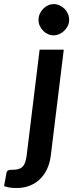

<svg xmlns="http://www.w3.org/2000/svg" viewBox="-116 -762 371 962"><path d="M203.5 -513H82.5L17.5 17.5C15.8 30.8 13.4 42 10.2 51C7.1 60 2.8 67.2 -2.5 72.8C-7.8 78.2 -14.4 82.2 -22.2 84.8C-30.1 87.2 -39.5 88.5 -50.5 88.5C-61.8 88.5 -69.8 89.4 -74.2 91.2C-78.8 93.1 -81.8 97.3 -83.5 104L-95.5 170.5C-86.2 173.8 -76.8 176.2 -67.5 177.8C-58.2 179.2 -46.8 180 -33.5 180C-7.5 180 15.6 175.8 35.8 167.2C55.9 158.8 73.2 147.1 87.5 132.2C101.8 117.4 113.2 100.2 121.8 80.5C130.2 60.8 135.8 39.8 138.5 17.5ZM230.5 -662.5C230.5 -673.5 228.3 -683.8 224 -693.5C219.7 -703.2 213.9 -711.5 206.8 -718.5C199.6 -725.5 191.3 -731.1 182 -735.2C172.7 -739.4 163 -741.5 153 -741.5C143.3 -741.5 133.9 -739.4 124.8 -735.2C115.6 -731.1 107.5 -725.4 100.5 -718.2C93.5 -711.1 87.8 -702.7 83.5 -693C79.2 -683.3 77 -673.2 77 -662.5C77 -651.8 79.1 -641.8 83.2 -632.5C87.4 -623.2 93 -615 100 -608C107 -601 115 -595.4 124 -591.2C133 -587.1 142.3 -585 152 -585C162 -585 171.7 -587.1 181 -591.2C190.3 -595.4 198.7 -601 206 -608C213.3 -615 219.2 -623.2 223.8 -632.5C228.2 -641.8 230.5 -651.8 230.5 -662.5Z"/></svg>

Font: Lato
Style: Bold Italic
Weight: 700
Italic angle: -7°
Designer: Lukasz Dziedzic
Foundry: tyPoland Lukasz Dziedzic
Version: Version 2.007; 2014-02-27